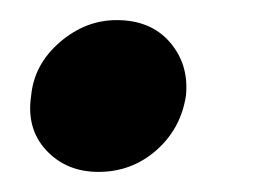

<svg xmlns="http://www.w3.org/2000/svg" viewBox="-20 -164 261 191"><path d="M78 7Q46 7 26 -14.5Q6 -36 11 -69Q14 -100 39.5 -122Q65 -144 96 -144Q130 -144 149 -122Q168 -100 165 -69Q160 -36 135.5 -14.5Q111 7 78 7Z"/></svg>

Font: Aleo
Style: Bold Italic
Weight: 700
Italic angle: -7°
Version: Version 2.001;gftools[0.9.29]